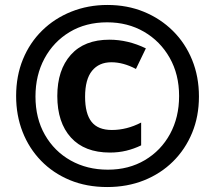

<svg xmlns="http://www.w3.org/2000/svg" viewBox="-20 -744 866 774"><path d="M412 10Q329 10 261.5 -18Q194 -46 145.5 -96Q97 -146 71 -212.5Q45 -279 45 -357Q45 -438 72.5 -505Q100 -572 150 -621Q200 -670 267.5 -697Q335 -724 413 -724Q493 -724 560 -696.5Q627 -669 677 -619.5Q727 -570 754.5 -502.5Q782 -435 782 -355Q782 -275 754.5 -208.5Q727 -142 677.5 -93Q628 -44 560.5 -17Q493 10 412 10ZM415 -60Q499 -60 564 -98.5Q629 -137 665.5 -204Q702 -271 702 -357Q702 -444 664 -511Q626 -578 560.5 -616Q495 -654 412 -654Q326 -654 261 -615Q196 -576 159.5 -508.5Q123 -441 123 -355Q123 -267 161 -200.5Q199 -134 265 -97Q331 -60 415 -60ZM423 -129Q321 -129 266 -189.5Q211 -250 211 -357Q211 -462 265.5 -523Q320 -584 421 -584Q496 -584 568 -549L528 -466Q477 -493 429 -493Q379 -493 351 -458.5Q323 -424 323 -354Q323 -286 349 -253Q375 -220 431 -220Q491 -220 549 -250V-158Q520 -144 489 -136.5Q458 -129 423 -129Z"/></svg>

Font: Noto Sans Condensed ExtraBold
Style: Regular
Weight: 800
Width: 3
Designer: Monotype Design Team
Foundry: Monotype Imaging Inc.
Version: Version 2.013; ttfautohint (v1.8.4.7-5d5b)